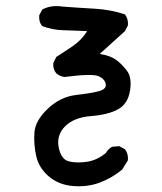

<svg xmlns="http://www.w3.org/2000/svg" viewBox="-20 -488 540 641"><path d="M223 133Q176 129 143 101Q110 73 101 33.5Q92 -6 95 -46Q98 -86 140 -125.5Q182 -165 234.5 -171Q287 -177 311.5 -184Q336 -191 333 -207.5Q330 -224 309.5 -233.5Q289 -243 195 -231Q180 -233 168 -243Q156 -257 158 -278L168 -298Q195 -315 223.5 -334.5Q252 -354 271 -384Q232 -386 193 -387Q154 -388 121 -401Q109 -415 111 -437L121 -456Q150 -472 189 -466Q242 -462 295.5 -459Q349 -456 397 -440Q409 -425 407 -403L397 -384L313 -308Q349 -302 368 -288Q387 -274 404 -251.5Q421 -229 414 -185Q407 -141 374 -123Q341 -105 284 -100.5Q227 -96 197.5 -66.5Q168 -37 176 4Q184 45 211 51Q238 57 271 52Q304 47 333 23Q341 10 354 2L378 0L397 10Q409 25 407 47L388 78Q353 107 312 122Q271 137 223 133Z"/></svg>

Font: Kosefont JP
Style: Regular
Weight: 400
Designer: Nozomi Seto 瀬戸のぞみ
Version: Version 3.00;June 19, 2020